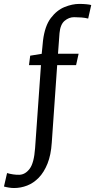

<svg xmlns="http://www.w3.org/2000/svg" viewBox="-117 -722 482 972"><path d="M-45.8 229.9Q-58.1 229.9 -71.6 227.7Q-85.1 225.6 -96.9 222.3L-81.2 154.1Q-68.5 158.1 -50.9 160.8Q-33.3 163.6 -18 162.8Q11.4 161.4 33.3 132.2Q55.3 103 60.7 27.5L90.4 -392.3H29.7L35.9 -440.1L94.1 -449.5Q96.1 -466.3 97.5 -483.3Q98.9 -500.4 100.7 -516.4Q109.8 -590.3 140.2 -630.5Q170.7 -670.6 209.9 -686.4Q249.1 -702.2 284.2 -702.2Q304.1 -702.2 320.7 -700.5Q337.3 -698.9 344.8 -696.4L329.4 -628Q314.2 -632 295.6 -633.5Q276.9 -635 258 -635Q232 -635 210.1 -616.6Q188.3 -598.2 184.3 -554.2L176.6 -450H281L268.2 -392.3H172.5L145.1 -0.2Q141.1 62.6 123.4 106.5Q105.7 150.4 79.2 177.6Q52.7 204.9 20.4 217.4Q-12 229.9 -45.8 229.9Z"/></svg>

Font: Ancizar Sans Thin
Style: Italic
Weight: 100
Italic angle: -4°
Designer: Cesar Puertas, Viviana Monsalve, Julian Moncada, Julian Prieto, Jose Castro, Mariel Hernandez, Felipe Aragon, Sara Alarc
Version: Version 8.100